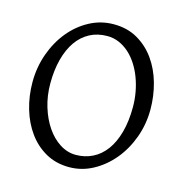

<svg xmlns="http://www.w3.org/2000/svg" viewBox="-98 -721 795 827"><g transform="rotate(15 300.0 -307.5)"><path d="M481 -307.1Q481 -340.8 474.9 -373.8Q468.8 -406.7 457.5 -436.3Q446.3 -465.8 429.9 -491Q413.6 -516.1 393.1 -534.4Q372.6 -552.7 348.1 -563.2Q323.7 -573.7 295.9 -573.7Q252.4 -573.7 218 -555.4Q183.6 -537.1 159.9 -503.2Q136.2 -469.2 123.5 -420.9Q110.8 -372.6 110.8 -313Q110.8 -258.3 125.7 -209.5Q140.6 -160.6 165.8 -123.8Q190.9 -86.9 224.6 -65.4Q258.3 -43.9 295.9 -43.9Q336.4 -43.9 370.4 -60.8Q404.3 -77.6 429 -110.8Q453.6 -144 467.3 -193.4Q481 -242.7 481 -307.1ZM556.6 -315.9Q556.6 -249.5 534.7 -189.7Q512.7 -129.9 474.9 -84.5Q437 -39.1 387.2 -12.2Q337.4 14.6 281.7 14.6Q223.1 14.6 177.2 -11.2Q131.3 -37.1 99.9 -80.6Q68.4 -124 51.8 -180.7Q35.2 -237.3 35.2 -298.8Q35.2 -365.2 56.6 -425.3Q78.1 -485.4 115.2 -530.8Q152.3 -576.2 202.4 -603Q252.4 -629.9 310.1 -629.9Q370.6 -629.9 416.5 -603.3Q462.4 -576.7 493.7 -532.7Q524.9 -488.8 540.8 -432.1Q556.6 -375.5 556.6 -315.9Z"/></g></svg>

Font: Gentium Plus Afr
Style: Regular
Weight: 400
Designer: J. Victor Gaultney, Annie Olsen, Iska Routamaa, Becca Hirsbrunner
Foundry: SIL International
Version: Version 5.000